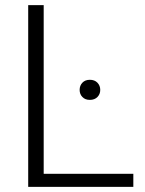

<svg xmlns="http://www.w3.org/2000/svg" viewBox="-20 -731 567 751"><path d="M501.5 -51.3V0H90.3V-710.9H150.9V-51.3ZM291.5 -379.4Q291.5 -396 302.2 -407.5Q313 -418.9 331.5 -418.9Q350.1 -418.9 361.1 -407.5Q372.1 -396 372.1 -379.4Q372.1 -362.8 361.1 -351.6Q350.1 -340.3 331.5 -340.3Q313 -340.3 302.2 -351.6Q291.5 -362.8 291.5 -379.4Z"/></svg>

Font: Vazirmatn RD UI FD ExtraLight
Style: Regular
Weight: 200
Designer: Saber Rastikerdar
Foundry: Saber Rastikerdar
Version: Version 33.003